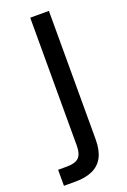

<svg xmlns="http://www.w3.org/2000/svg" viewBox="-168 -543 535 811"><g transform="rotate(-20 99.0 -138.0)"><path d="M-28 220V148H11Q49 148 65 132.5Q81 117 81 80V-496H165V82Q165 130 149 160.5Q133 191 101.5 205.5Q70 220 24 220Z"/></g></svg>

Font: DM Sans 24pt
Style: Regular
Weight: 400
Designer: Colophon Foundry, Jonny Pinhorn
Foundry: Colophon Foundry
Version: Version 4.004;gftools[0.9.30]